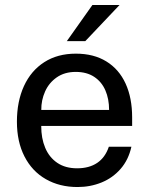

<svg xmlns="http://www.w3.org/2000/svg" viewBox="-20 -743 603 773"><path d="M290.4 -65.4Q338.9 -65.4 371.3 -87.2Q403.6 -108.9 418.2 -152.2H509Q497.4 -99.6 465.6 -63.1Q433.8 -26.6 388.7 -8.3Q343.7 10 292.2 10Q219.9 10 164.6 -21.7Q109.2 -53.3 78.7 -112.8Q48.1 -172.3 48.1 -253.2Q48.1 -334.5 76.4 -396.5Q104.8 -458.4 158.2 -492.7Q211.6 -527 285.5 -527Q357.5 -527 408.3 -495.6Q459.2 -464.2 485.6 -406.6Q512 -348.9 512 -270.2V-235.9H146Q145.8 -186.5 162 -148Q178.1 -109.5 210.6 -87.4Q243.1 -65.4 290.4 -65.4ZM419.2 -300.5Q419.2 -344.9 404.2 -379.3Q389.2 -413.8 359.1 -433.7Q329 -453.5 284.9 -453.5Q240.1 -453.5 208.6 -431.6Q177.2 -409.8 161.6 -374.8Q145.9 -339.8 146.2 -300.5ZM461.4 -723 323.5 -577.5H249.1L352.1 -723Z"/></svg>

Font: Public Sans VF
Style: Regular
Weight: 400
Designer: Pablo Impallari, Rodrigo Fuenzalida (Modified by Dan O. Williams and USWDS)
Version: Version 1.003